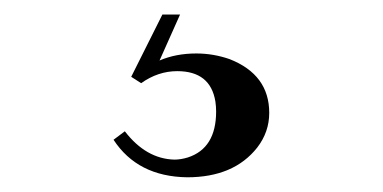

<svg xmlns="http://www.w3.org/2000/svg" viewBox="-20 -23 528 265"><path d="M161.1 83 174.8 91.8Q198.2 75.2 224.6 75.2Q270.5 75.2 277.3 117.2Q278.3 124 278.3 130.9Q278.3 181.6 239.3 194.3Q229.5 197.3 220.7 197.3Q181.6 196.3 152.3 158.2L136.7 169.9Q169.9 220.7 238.3 221.7Q302.7 221.7 335 180.7Q351.6 159.2 351.6 132.8Q351.6 80.1 296.9 58.6Q274.4 50.8 251 50.8Q222.7 50.8 200.2 60.5L228.5 -2.9H204.1Z"/></svg>

Font: Abhaya Libre
Style: Regular
Weight: 400
Designer: Pushpananda Ekanayake, Sol Matas, Pathum Egodawatta
Foundry: Mooniak
Version: Version 1.050 ; ttfautohint (v1.6)